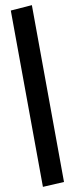

<svg xmlns="http://www.w3.org/2000/svg" viewBox="-20 -685 290 747"><path d="M147 42 22 -644 104 -665 229 23Z"/></svg>

Font: Inconsolata UltraCondensed Black
Style: Regular
Weight: 900
Width: 1
Monospace: yes
Designer: Raph Levien, Cyreal, Brenton Simpson
Foundry: Raph Levien, Cyreal, Google
Version: Version 3.001; ttfautohint (v1.8.2.53-6de2)